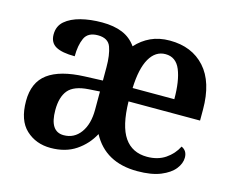

<svg xmlns="http://www.w3.org/2000/svg" viewBox="-83 -667 968 796"><g transform="rotate(15 401.0 -269.0)"><path d="M191 10Q128 10 85.5 -29.5Q43 -69 43 -152Q43 -232 95 -270.5Q147 -309 252 -313L329 -316V-373Q329 -426 317 -459Q305 -492 261 -492Q218 -492 204 -461Q190 -430 190 -383Q135 -383 108.5 -398Q82 -413 82 -448Q82 -484 107 -505.5Q132 -527 173 -537.5Q214 -548 264 -548Q315 -548 351.5 -533Q388 -518 411 -485Q438 -515 473.5 -531.5Q509 -548 555 -548Q650 -548 705.5 -486.5Q761 -425 761 -307V-260H454Q456 -155 489.5 -106.5Q523 -58 587 -58Q633 -58 665.5 -80Q698 -102 715 -136Q740 -125 740 -95Q740 -70 721 -46Q702 -22 663 -6Q624 10 563 10Q426 10 369 -97Q344 -50 299.5 -20Q255 10 191 10ZM635 -318Q635 -397 616 -443Q597 -489 552 -489Q509 -489 484 -445.5Q459 -402 456 -318ZM230 -55Q275 -55 302 -92Q329 -129 329 -191V-269L282 -266Q219 -262 194.5 -232.5Q170 -203 170 -147Q170 -55 230 -55Z"/></g></svg>

Font: Noto Serif Thai SemiCondensed SemiBold
Style: Regular
Weight: 600
Width: 4
Designer: Monotype Design Team
Foundry: Monotype Imaging Inc.
Version: Version 2.002; ttfautohint (v1.8.4.7-5d5b)